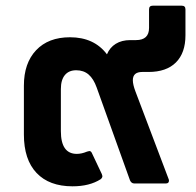

<svg xmlns="http://www.w3.org/2000/svg" viewBox="-20 -645 688 675"><path d="M619 -625Q632 -625 632 -612V-521Q632 -459 598.5 -425.5Q565 -392 502 -392H480Q447 -392 447 -363Q447 -348 456 -324L573 -15Q574 -13 574 -10Q574 0 563 0H452Q442 0 437 -11L320 -337Q309 -368 291.5 -383Q274 -398 248 -398Q222 -398 208 -381Q194 -364 194 -332V-184Q194 -104 250 -104Q267 -104 286 -112L294 -114Q300 -114 303 -107L338 -33Q340 -27 340 -26Q340 -20 334 -15Q295 10 235 10Q153 10 108.5 -37Q64 -84 64 -172V-344Q64 -423 107 -468.5Q150 -514 226 -514Q311 -514 356 -454Q366 -478 387 -491Q408 -504 438 -504H458Q504 -504 504 -547V-612Q504 -625 517 -625Z"/></svg>

Font: LINE Seed Sans TH App
Style: Bold
Weight: 700
Designer: Dalton Maag Ltd | Thai characters by Cadson Demak Co.,Ltd.
Foundry: Dalton Maag Ltd
Version: Version 1.003